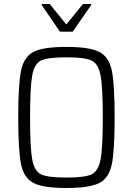

<svg xmlns="http://www.w3.org/2000/svg" viewBox="-20 -930 662 958"><path d="M71 -344Q71 -509 85 -577.5Q99 -646 147 -671Q195 -696 311 -696Q427 -696 475.5 -671Q524 -646 538 -577.5Q552 -509 552 -344Q552 -179 538 -110.5Q524 -42 475.5 -17Q427 8 311 8Q195 8 147 -17Q99 -42 85 -110.5Q71 -179 71 -344ZM493 -344Q493 -497 481.5 -555Q470 -613 436 -628.5Q402 -644 311 -644Q220 -644 186 -628.5Q152 -613 141 -555Q130 -497 130 -344Q130 -191 141 -133Q152 -75 186 -59.5Q220 -44 311 -44Q402 -44 436 -59.5Q470 -75 481.5 -133Q493 -191 493 -344ZM188 -905V-910H228L311 -808L394 -910H435V-905L343 -772H279Z"/></svg>

Font: Saira SemiCondensed Light
Style: Regular
Weight: 300
Width: 4
Designer: Hector Gatti with collaboration of the Omnibus-Type team
Foundry: Omnibus-Type
Version: Version 0.072; ttfautohint (v1.8)